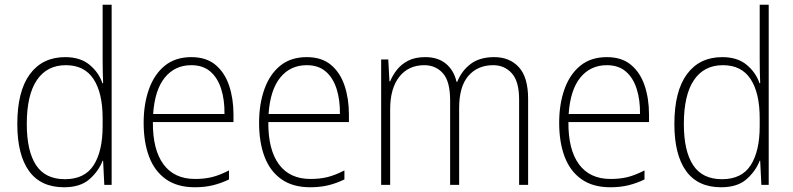

<svg xmlns="http://www.w3.org/2000/svg" viewBox="-20 -780 3344 810"><path d="M250 10Q152 10 102.5 -58.5Q53 -127 53 -257Q53 -395 106 -467Q159 -539 255 -539Q319 -539 358 -506.5Q397 -474 412 -429H415Q413 -481 413 -530V-760H451V0H420L415 -102H413Q396 -58 357.5 -24Q319 10 250 10ZM254 -24Q337 -24 375 -83Q413 -142 413 -248V-281Q413 -388 374.5 -446.5Q336 -505 258 -505Q178 -505 135.5 -442Q93 -379 93 -257Q93 -143 132 -83.5Q171 -24 254 -24Z M787 -539Q850 -539 889 -506.5Q928 -474 946.5 -419Q965 -364 965 -297V-265H625Q624 -149 669.5 -87Q715 -25 803 -25Q843 -25 875 -33Q907 -41 946 -61V-23Q913 -7 878.5 1.5Q844 10 802 10Q728 10 680 -24Q632 -58 609 -119Q586 -180 586 -262Q586 -341 608.5 -404Q631 -467 675.5 -503Q720 -539 787 -539ZM787 -505Q718 -505 675.5 -453Q633 -401 626 -299H927Q928 -358 913 -405Q898 -452 867 -478.5Q836 -505 787 -505Z M1274 -539Q1337 -539 1376 -506.5Q1415 -474 1433.5 -419Q1452 -364 1452 -297V-265H1112Q1111 -149 1156.5 -87Q1202 -25 1290 -25Q1330 -25 1362 -33Q1394 -41 1433 -61V-23Q1400 -7 1365.5 1.5Q1331 10 1289 10Q1215 10 1167 -24Q1119 -58 1096 -119Q1073 -180 1073 -262Q1073 -341 1095.5 -404Q1118 -467 1162.5 -503Q1207 -539 1274 -539ZM1274 -505Q1205 -505 1162.5 -453Q1120 -401 1113 -299H1414Q1415 -358 1400 -405Q1385 -452 1354 -478.5Q1323 -505 1274 -505Z M2065 -539Q2130 -539 2169 -496.5Q2208 -454 2208 -363V0H2170V-360Q2170 -437 2139 -471Q2108 -505 2061 -505Q1995 -505 1956 -460Q1917 -415 1917 -324V0H1879V-356Q1879 -437 1848.5 -471Q1818 -505 1770 -505Q1703 -505 1664.5 -456Q1626 -407 1626 -319V0H1588V-529H1618L1623 -437H1626Q1636 -462 1654.5 -485.5Q1673 -509 1702 -524Q1731 -539 1774 -539Q1828 -539 1861.5 -511Q1895 -483 1906 -435H1909Q1928 -482 1966 -510.5Q2004 -539 2065 -539Z M2540 -539Q2603 -539 2642 -506.5Q2681 -474 2699.5 -419Q2718 -364 2718 -297V-265H2378Q2377 -149 2422.5 -87Q2468 -25 2556 -25Q2596 -25 2628 -33Q2660 -41 2699 -61V-23Q2666 -7 2631.5 1.5Q2597 10 2555 10Q2481 10 2433 -24Q2385 -58 2362 -119Q2339 -180 2339 -262Q2339 -341 2361.5 -404Q2384 -467 2428.5 -503Q2473 -539 2540 -539ZM2540 -505Q2471 -505 2428.5 -453Q2386 -401 2379 -299H2680Q2681 -358 2666 -405Q2651 -452 2620 -478.5Q2589 -505 2540 -505Z M3022 10Q2924 10 2874.5 -58.5Q2825 -127 2825 -257Q2825 -395 2878 -467Q2931 -539 3027 -539Q3091 -539 3130 -506.5Q3169 -474 3184 -429H3187Q3185 -481 3185 -530V-760H3223V0H3192L3187 -102H3185Q3168 -58 3129.5 -24Q3091 10 3022 10ZM3026 -24Q3109 -24 3147 -83Q3185 -142 3185 -248V-281Q3185 -388 3146.5 -446.5Q3108 -505 3030 -505Q2950 -505 2907.5 -442Q2865 -379 2865 -257Q2865 -143 2904 -83.5Q2943 -24 3026 -24Z"/></svg>

Font: Noto Sans Ethiopic SemiCondensed ExtraLight
Style: Regular
Weight: 200
Width: 4
Designer: Monotype Design Team
Foundry: Monotype Imaging Inc.
Version: Version 2.102; ttfautohint (v1.8.4.7-5d5b)